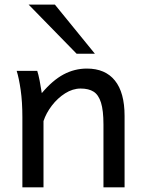

<svg xmlns="http://www.w3.org/2000/svg" viewBox="-20 -801 619 821"><path d="M422.4 -268.6Q422.4 -328.6 411.9 -362.1Q401.4 -395.5 380.4 -408.9Q359.4 -422.4 324.7 -422.4Q291 -422.4 258.5 -401.9Q226.1 -381.3 201.7 -349.4Q177.2 -317.4 166 -283.2V0H75.7V-300.3Q75.7 -365.2 68.4 -416.3Q61 -467.3 51.3 -498H139.2Q144 -484.4 149.7 -455.3Q155.3 -426.3 158.7 -402.8Q204.6 -457.5 251.7 -482.7Q298.8 -507.8 351.6 -507.8Q430.2 -507.8 471.4 -456.5Q512.7 -405.3 512.7 -305.2V0H422.4ZM214.8 -781.2 385.7 -571.3H307.6L102.5 -781.2Z"/></svg>

Font: Lesson One
Style: Regular
Weight: 400
Designer: But Ko, Victor Gaultney, Annie Olsen, Julie Remington, Don Collingsworth, Eric Hays, Becca Hirsbrunner
Version: Version 1.100